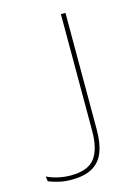

<svg xmlns="http://www.w3.org/2000/svg" viewBox="-192 -535 555 769"><g transform="rotate(-15 85.5 -150.0)"><path d="M138 -86V-476H157V-86ZM7.5 176Q-20 176 -44.2 170.2Q-68.5 164.5 -86 157L-89 136.5Q-66.5 147.5 -41 153Q-15.5 158.5 10.5 158.5Q81 158.5 109.5 121.2Q138 84 138 8V-166H157V8Q157 64 142.5 101.2Q128 138.5 95.2 157.2Q62.5 176 7.5 176Z"/></g></svg>

Font: Anek Latin Expanded Thin
Style: Regular
Weight: 250
Width: 7
Designer: Yesha Goshar
Foundry: Ek Type
Version: Version 1.003